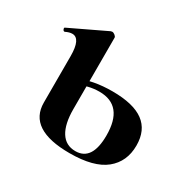

<svg xmlns="http://www.w3.org/2000/svg" viewBox="-101 -500 624 619"><g transform="rotate(30 211.0 -191.0)"><path d="M74 -87V-260Q74 -325 43 -325Q32 -325 18 -318H17Q13 -318 11 -323.5Q9 -329 12 -330L146 -394L151 -395Q156 -395 161.5 -390.5Q167 -386 167 -382V-116Q167 -61 185.5 -31.5Q204 -2 240 -2Q302 -2 302 -96Q302 -207 212 -207Q171 -207 131 -187L125 -206Q176 -229 248 -229Q326 -229 364 -201Q402 -173 402 -116Q402 -56 359.5 -21.5Q317 13 227 13Q74 13 74 -87Z"/></g></svg>

Font: Cormorant Infant
Style: Bold
Weight: 700
Designer: Christian Thalmann (Catharsis Fonts)
Foundry: Catharsis Fonts
Version: Version 4.000